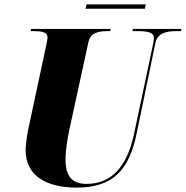

<svg xmlns="http://www.w3.org/2000/svg" viewBox="-20 -846 848 876"><path d="M370 -806H641L645 -826H375ZM331 10C495 10 569 -71 603 -235L689 -650C699 -697 742 -704 785 -704H806L808 -714H586L584 -704H604C649 -704 682 -700 682 -674C682 -669 681 -655 678 -643L592 -237C559 -80 485 -7 374 -7C307 -7 278 -45 279 -121C279 -159 288 -215 296 -252L383 -652C392 -697 429 -704 470 -704H483L485 -714H122L120 -704H132C171 -704 197 -700 197 -675C197 -665 192 -646 187 -621L108 -252C103 -229 97 -183 97 -160C97 -52 180 10 331 10Z"/></svg>

Font: Noto Serif Display SemiCondensed Black
Style: Italic
Weight: 900
Width: 4
Italic angle: -12°
Designer: Monotype Design Team
Foundry: Monotype Imaging Inc.
Version: Version 2.009